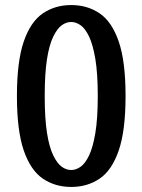

<svg xmlns="http://www.w3.org/2000/svg" viewBox="-20 -730 563 760"><path d="M262 10Q198 10 149.5 -23Q101 -56 74 -134.5Q47 -213 47 -350Q47 -487 74 -565.5Q101 -644 149.5 -677Q198 -710 262 -710Q326 -710 374.5 -677Q423 -644 450 -565.5Q477 -487 477 -350Q477 -213 450 -134.5Q423 -56 374.5 -23Q326 10 262 10ZM262 -57Q280 -57 298.5 -69.5Q317 -82 332.5 -114.5Q348 -147 357.5 -204Q367 -261 367 -350Q367 -439 357.5 -496Q348 -553 332.5 -585.5Q317 -618 298.5 -630.5Q280 -643 262 -643Q243 -643 225 -630.5Q207 -618 191 -585.5Q175 -553 166 -496Q157 -439 157 -350Q157 -261 166 -204Q175 -147 191 -114.5Q207 -82 225 -69.5Q243 -57 262 -57Z"/></svg>

Font: Cuprum SemiBold
Style: Regular
Weight: 600
Designer: Jovanny Lemonad
Foundry: Jovanny Lemonad
Version: Version 3.000